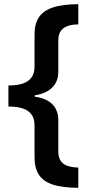

<svg xmlns="http://www.w3.org/2000/svg" viewBox="-20 -734 429 912"><path d="M352 158Q276 158 230 142.5Q184 127 164 95Q144 63 144 13V-138Q144 -171 129.5 -190.5Q115 -210 88 -219Q61 -228 20 -228V-328Q61 -328 88 -337Q115 -346 129.5 -366Q144 -386 144 -417V-570Q144 -620 164.5 -651.5Q185 -683 231 -698.5Q277 -714 352 -714V-618Q323 -618 301.5 -610.5Q280 -603 268.5 -586.5Q257 -570 257 -540V-395Q257 -347 228.5 -318.5Q200 -290 145 -281V-275Q201 -267 229 -238.5Q257 -210 257 -162V-16Q257 14 268.5 30.5Q280 47 301 54Q322 61 352 62Z"/></svg>

Font: Noto Sans Cham SemiBold
Style: Regular
Weight: 600
Version: Version 2.002